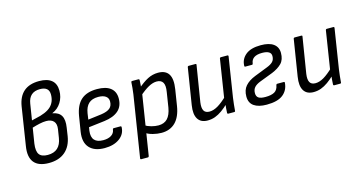

<svg xmlns="http://www.w3.org/2000/svg" viewBox="-88 -1083 3106 1656"><g transform="rotate(-15 1464.5 -254.5)"><path d="M225 11Q132 11 92.5 -38Q53 -87 69 -183L122 -522Q136 -608 186 -651Q236 -694 323 -694Q396 -694 434 -662.5Q472 -631 472 -569Q472 -511 443 -464.5Q414 -418 363 -397V-396Q419 -386 440 -349Q461 -312 450 -244L439 -171Q425 -83 370 -36Q315 11 225 11ZM233 -59Q344 -59 362 -176L374 -251Q381 -297 359.5 -321Q338 -345 293 -345Q267 -345 234.5 -338Q202 -331 167 -320L145 -183Q136 -117 157 -88Q178 -59 233 -59ZM177 -382 210 -390Q309 -410 351 -449.5Q393 -489 393 -556Q393 -591 372.5 -608Q352 -625 312 -625Q264 -625 236 -600.5Q208 -576 200 -526Z M722 11Q631 11 587 -38Q543 -87 557 -178L579 -314Q595 -409 645.5 -453.5Q696 -498 787 -498Q867 -498 908 -465.5Q949 -433 949 -373Q949 -302 904.5 -263.5Q860 -225 779 -215L637 -198L632 -167Q625 -112 649.5 -85Q674 -58 728 -58Q772 -58 799.5 -75.5Q827 -93 831 -125Q832 -135 841 -135H900Q909 -135 909 -126Q907 -64 855.5 -26.5Q804 11 722 11ZM648 -263 768 -278Q822 -286 846 -306.5Q870 -327 870 -367Q870 -397 846.5 -413.5Q823 -430 780 -430Q725 -430 695 -402Q665 -374 656 -318Z M1230 11Q1193 11 1154 1Q1115 -9 1091 -26L1099 -92Q1125 -76 1158 -67Q1191 -58 1221 -58Q1272 -58 1301.5 -89Q1331 -120 1342 -184L1363 -317Q1373 -375 1357 -401.5Q1341 -428 1302 -428Q1268 -428 1228.5 -406.5Q1189 -385 1136 -338L1144 -407Q1196 -453 1240 -475.5Q1284 -498 1333 -498Q1400 -498 1427 -454.5Q1454 -411 1440 -322L1417 -177Q1402 -84 1354.5 -36.5Q1307 11 1230 11ZM1001 185Q992 185 993 176L1080 -373Q1084 -401 1086.5 -428Q1089 -455 1090 -477Q1090 -487 1101 -487H1154Q1164 -487 1164 -478Q1163 -465 1162 -441.5Q1161 -418 1159 -405L1156 -366L1070 176Q1068 185 1060 185Z M1642 11Q1581 11 1555 -31Q1529 -73 1542 -153L1594 -478Q1596 -487 1605 -487H1663Q1674 -487 1672 -478L1620 -157Q1613 -108 1626.5 -83.5Q1640 -59 1677 -59Q1712 -59 1751.5 -82Q1791 -105 1845 -157L1836 -89Q1803 -57 1771.5 -34.5Q1740 -12 1708.5 -0.5Q1677 11 1642 11ZM1829 0Q1819 0 1819 -9Q1820 -29 1821.5 -51Q1823 -73 1826 -94V-128L1881 -478Q1883 -487 1892 -487H1950Q1959 -487 1958 -477L1902 -121Q1898 -93 1895 -64Q1892 -35 1890 -9Q1890 0 1880 0Z M2169 11Q2096 11 2056 -17Q2016 -45 2016 -102Q2016 -160 2047 -195.5Q2078 -231 2136 -254L2251 -299Q2288 -313 2306 -331.5Q2324 -350 2324 -382Q2324 -407 2303.5 -419Q2283 -431 2244 -431Q2151 -431 2143 -364Q2142 -354 2134 -354H2075Q2066 -354 2067 -364Q2069 -423 2115 -460.5Q2161 -498 2250 -498Q2325 -498 2363.5 -469.5Q2402 -441 2402 -389Q2402 -329 2370.5 -296.5Q2339 -264 2283 -241L2168 -197Q2131 -183 2113 -163Q2095 -143 2095 -111Q2095 -82 2113.5 -69Q2132 -56 2175 -56Q2228 -56 2256.5 -72.5Q2285 -89 2292 -131Q2294 -140 2302 -140H2360Q2369 -140 2368 -131Q2363 -65 2315 -27Q2267 11 2169 11Z M2588 11Q2527 11 2501 -31Q2475 -73 2488 -153L2540 -478Q2542 -487 2551 -487H2609Q2620 -487 2618 -478L2566 -157Q2559 -108 2572.5 -83.5Q2586 -59 2623 -59Q2658 -59 2697.5 -82Q2737 -105 2791 -157L2782 -89Q2749 -57 2717.5 -34.5Q2686 -12 2654.5 -0.5Q2623 11 2588 11ZM2775 0Q2765 0 2765 -9Q2766 -29 2767.5 -51Q2769 -73 2772 -94V-128L2827 -478Q2829 -487 2838 -487H2896Q2905 -487 2904 -477L2848 -121Q2844 -93 2841 -64Q2838 -35 2836 -9Q2836 0 2826 0Z"/></g></svg>

Font: Sofia Sans Semi Condensed
Style: Italic
Weight: 400
Italic angle: -9°
Designer: Botio Nikoltchev, Ani Petrova
Foundry: lettersoup
Version: Version 4.101